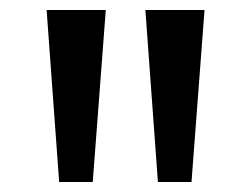

<svg xmlns="http://www.w3.org/2000/svg" viewBox="-20 -678 500 383"><path d="M98 -315 73 -658H191L165 -315ZM295 -315 270 -658H388L362 -315Z"/></svg>

Font: Ysabeau
Style: Bold
Weight: 700
Designer: Christian Thalmann (Catharsis Fonts)
Version: Version 2.000;gftools[0.9.27.dev2+g8671c4b]